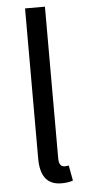

<svg xmlns="http://www.w3.org/2000/svg" viewBox="-56 -809 389 855"><g transform="rotate(-5 139.0 -382.0)"><path d="M183.6 12.7Q89.8 12.7 89.8 -105.5V-777.3H178.7V-99.6Q178.7 -61.5 204.1 -61.5Q212.9 -61.5 222.7 -63.5L235.4 4.9Q214.8 12.7 183.6 12.7Z"/></g></svg>

Font: Noto Traditional Nushu
Style: Regular
Weight: 400
Designer: LIU Zhao
Foundry: Z&Z Studio
Version: Version 1.001; ttfautohint (v1.8.3) -l 8 -r 50 -G 200 -x 14 